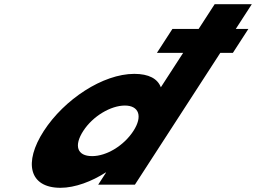

<svg xmlns="http://www.w3.org/2000/svg" viewBox="-20 -880 1220 915"><path d="M801.6 -742 727.8 -628H852.8L746.5 -464C731.1 -505 689 -528 620 -528C470 -528 286 -406 188.8 -256C91.7 -106 118.3 15 268.3 15C338.3 15 418.4 -16 483.6 -58H485.6L448 0H623L1029.8 -628H1089.8L1163.6 -742H1103.6L1180 -860H1003L926.6 -742ZM376.8 -256C422.8 -327 508.2 -377 575.2 -377C641.2 -377 661.8 -327 615.8 -256C570.5 -186 488.1 -136 419.1 -136C347.1 -136 331.5 -186 376.8 -256Z"/></svg>

Font: Hussar
Style: BdWodka
Weight: 700
Foundry: Cannot Into Space Fonts
Version: Version 2.00